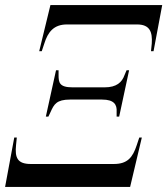

<svg xmlns="http://www.w3.org/2000/svg" viewBox="-48 -734 657 754"><path d="M106 -533H116L126 -563C140 -608 163 -638 215 -638H490C541 -638 551 -608 548 -563L545 -533H555L589 -714H150ZM132 -276H142L151 -295C164 -324 174 -343 227 -343H353C400 -343 412 -323 410 -295V-276H420L459 -458H449L441 -439C431 -411 410 -391 363 -391H237C185 -391 182 -410 182 -439V-458H172ZM-28 0H463L509 -194H499L489 -164C473 -115 452 -90 399 -90H73C20 -90 10 -115 15 -164L18 -194H8Z"/></svg>

Font: Noto Serif Display Condensed Medium
Style: Italic
Weight: 500
Width: 3
Italic angle: -12°
Designer: Monotype Design Team
Foundry: Monotype Imaging Inc.
Version: Version 2.009